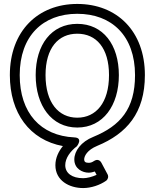

<svg xmlns="http://www.w3.org/2000/svg" viewBox="-20 -711 793 974"><path d="M311 127C311 91 337 56 370 31C370 31 404 -12 357 -14C186 -22 80 -138 80 -330C80 -529 198 -641 372 -641C547 -641 665 -529 665 -330C665 -158 590 -73 454 -17C391 8 357 55 357 98C357 145 398 165 430 165C441 165 452 162 461 159L470 176C448 186 422 193 402 193C345 193 311 167 311 127ZM261 127C261 205 331 243 402 243C442 243 487 228 518 206C527 200 532 186 526 174L494 114C484 96 467 99 458 105C448 112 440 115 430 115C413 115 407 109 407 98C407 81 422 50 473 29C623 -33 715 -138 715 -330C715 -553 573 -691 372 -691C172 -691 30 -553 30 -330C30 -137 131 -1 299 30C278 56 261 89 261 127ZM372 -64C503 -64 583 -176 583 -330C583 -484 503 -590 372 -590C241 -590 161 -484 161 -330C161 -176 241 -64 372 -64ZM372 -114C277 -114 211 -190 211 -330C211 -468 276 -540 372 -540C468 -540 533 -468 533 -330C533 -190 467 -114 372 -114Z"/></svg>

Font: Falling Sky
Style: ExtOu
Weight: 400
Designer: Paul D. Hunt
Foundry: Adobe Systems Incorporated
Version: Version 1.02